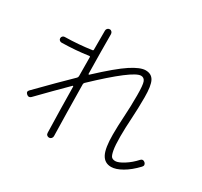

<svg xmlns="http://www.w3.org/2000/svg" viewBox="-164 -996 1328 1260"><g transform="rotate(30 500.0 -365.5)"><path d="M73.2 -162.1Q207 -298.8 302.7 -391.6Q308.6 -397.5 308.6 -407.2Q308.6 -429.7 308.1 -476.6Q307.6 -523.4 307.6 -548.8Q307.6 -556.6 298.8 -554.7Q206.1 -541 99.6 -539.1Q90.8 -539.1 84 -544.9Q77.1 -550.8 77.1 -560.1Q77.1 -569.3 83.5 -575.7Q89.8 -582 98.6 -582Q205.1 -584 297.9 -597.7H298.8Q306.6 -597.7 306.6 -606.4V-750Q306.6 -759.8 313.5 -766.6Q320.3 -773.4 330.1 -773.4Q339.8 -773.4 346.2 -766.1Q352.5 -758.8 352.5 -749Q352.5 -627.9 355.5 -450.2Q355.5 -448.2 357.9 -447.3Q360.4 -446.3 362.3 -448.2Q491.2 -568.4 560.1 -613.3Q628.9 -658.2 668.9 -658.2Q713.9 -658.2 732.4 -623Q751 -587.9 751 -501Q751 -415 746.1 -338.9Q741.2 -261.7 741.2 -200.2Q741.2 -131.8 748 -95.7Q754.9 -59.6 765.1 -50.8Q775.4 -42 793 -42Q815.4 -42 856 -67.4Q896.5 -92.8 930.7 -130.9Q945.3 -146.5 962.9 -131.8Q979.5 -115.2 963.9 -98.6Q917 -48.8 870.1 -22Q823.2 4.9 788.1 4.9Q738.3 4.9 715.3 -39.1Q692.4 -83 692.4 -185.5Q692.4 -249 697.3 -326.2Q702.1 -398.4 702.1 -487.3Q702.1 -565.4 692.9 -588.9Q683.6 -612.3 660.2 -612.3Q600.6 -612.3 362.3 -385.7Q356.4 -379.9 356.4 -372.1Q359.4 -136.7 363.3 17.6Q363.3 27.3 356.4 34.7Q349.6 42 339.8 42Q330.1 42 323.2 35.6Q316.4 29.3 316.4 18.6Q311.5 -154.3 309.6 -327.1Q309.6 -329.1 307.6 -330.6Q305.7 -332 303.7 -330.1Q208 -235.4 107.4 -131.8Q91.8 -116.2 74.7 -131.3Q57.6 -146.5 73.2 -162.1Z"/></g></svg>

Font: Rounded Mgen+ 2m light
Style: Regular
Weight: 200
Designer: [Source Han Sans]
Ryoko NISHIZUKA  (kana & ideographs); Paul D. Hunt (Latin, Greek & Cyrillic); Wenlong ZHANG  (bopomofo
Version: Version 1.059.20150602